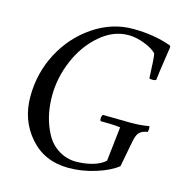

<svg xmlns="http://www.w3.org/2000/svg" viewBox="-110 -839 924 961"><g transform="rotate(15 351.5 -358.0)"><path d="M427 -281 571 -279Q626 -279 667 -287Q669 -279 669 -272L667 -257Q640 -253 626 -240.5Q612 -228 605 -192L579 -56Q539 -24 469 -2Q399 20 329 20Q205 20 129 -66.5Q53 -153 53 -275.5Q53 -398 108 -502.5Q163 -607 258.5 -671.5Q354 -736 462.5 -736Q571 -736 660 -704Q665 -700 665 -695.5Q665 -691 660 -662Q643 -550 640 -519Q633 -515 623 -515Q613 -515 605 -517Q601 -623 596 -645Q576 -666 532.5 -683Q489 -700 449 -700Q370 -700 301.5 -640.5Q233 -581 195 -491Q157 -401 157 -308Q157 -198 203 -114Q226 -71 267.5 -45.5Q309 -20 356.5 -20Q404 -20 444.5 -32Q485 -44 507 -65L527 -243Q488 -248 424 -248Q421 -255 421 -263Q421 -271 427 -281Z"/></g></svg>

Font: Rosarivo
Style: Italic
Weight: 400
Version: Version 1.003